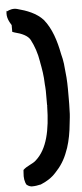

<svg xmlns="http://www.w3.org/2000/svg" viewBox="-58 -723 390 909"><g transform="rotate(-5 137.0 -268.5)"><path d="M9 -685C2 -653 19 -629 27 -615V-583L38 -579C71 -571 100 -558 111 -537C127 -506 139 -473 146 -429V-428C152 -397 158 -364 159 -322V-321L160 -310C160 -304 161 -296 161 -291V-224C161 -223 162 -222 162 -222L161 -220V-217C159 -104 140 -16 85 33C70 48 41 55 23 73L22 88C20 108 22 129 32 145L33 144V145C42 152 51 154 57 154C71 154 84 152 96 149H98C127 137 152 122 173 98C197 73 218 42 232 2L238 -14C249 -48 256 -85 260 -128C262 -148 265 -164 265 -190C266 -209 266 -229 266 -249V-291C266 -329 263 -364 259 -397C259 -401 258 -406 258 -407V-409C256 -427 252 -443 248 -459C236 -522 217 -582 181 -626C150 -660 105 -677 59 -689C40 -694 23 -688 11 -682Z"/></g></svg>

Font: SolarCharger
Style: 950
Weight: 900
Designer: Mew Too
Foundry: Cannot Into Space Fonts/KineticPlasma Fonts
Version: Version 1.100